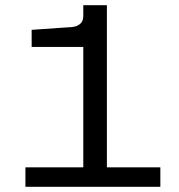

<svg xmlns="http://www.w3.org/2000/svg" viewBox="-20 -720 690 740"><path d="M301 -37V-539H102V-605L259 -616Q278 -618 289.5 -628.5Q301 -639 301 -658V-700H392V-37ZM78 0V-75H598V0Z"/></svg>

Font: Host Grotesk Light
Style: Regular
Weight: 400
Version: Version 1.003